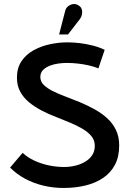

<svg xmlns="http://www.w3.org/2000/svg" viewBox="-20 -920 641 952"><path d="M375 -824Q384 -836 386.5 -849.5Q389 -863 385 -875Q381 -887 368 -894Q355 -902 341 -899.5Q327 -897 316.5 -888Q306 -879 303 -865L273 -749H317ZM468 -581 499 -673Q472 -686 440.5 -694Q409 -702 377 -706Q345 -710 314 -710Q271 -710 227 -700.5Q183 -691 146 -670.5Q109 -650 86.5 -616.5Q64 -583 64 -535Q64 -495 80.5 -465Q97 -435 124.5 -412.5Q152 -390 186.5 -372Q221 -354 257.5 -340Q294 -326 328.5 -311.5Q363 -297 390.5 -280.5Q418 -264 434 -244Q450 -224 450 -197Q450 -170 437 -150.5Q424 -131 402 -118Q380 -105 353 -98.5Q326 -92 297 -92Q260 -92 222 -100Q184 -108 150.5 -123.5Q117 -139 92 -162L30 -89Q63 -56 105 -33.5Q147 -11 195.5 0.5Q244 12 295 12Q353 12 403 0Q453 -12 491 -37.5Q529 -63 550 -103Q571 -143 571 -199Q571 -243 554.5 -276.5Q538 -310 510 -335Q482 -360 447.5 -379Q413 -398 375.5 -413.5Q338 -429 303 -442Q268 -455 240.5 -469Q213 -483 196.5 -499.5Q180 -516 180 -538Q180 -559 193 -572.5Q206 -586 226.5 -594Q247 -602 269.5 -605Q292 -608 312 -608Q338 -608 365 -605Q392 -602 419 -596Q446 -590 468 -581Z"/></svg>

Font: Advent Pro Expanded
Style: Bold
Weight: 700
Width: 7
Designer: VivaRado, Andreas Kalpakidis
Foundry: VivaRado, Andreas Kalpakidis
Version: Version 3.000